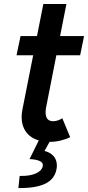

<svg xmlns="http://www.w3.org/2000/svg" viewBox="-20 -701 439 958"><path d="M227.5 6.8 202.1 52.2Q229.5 58.6 246.6 77.1Q263.7 95.7 263.7 124.5Q263.7 135.3 261.7 144.5Q252 193.8 204.8 216.1Q157.7 238.3 71.8 237.3L78.1 176.8Q127.4 178.2 158 164.8Q188.5 151.4 193.4 127.9Q193.8 126 193.8 122.6Q193.8 96.2 127.4 92.8L173.3 0H175.3Q131.8 -12.2 109.9 -43Q87.9 -73.7 87.9 -117.2Q87.9 -133.8 91.8 -154.3L145.5 -425.3H62.5L82.5 -521H164.6L196.3 -681.2H311.5L279.8 -521H399.4L379.9 -425.3H261.2L210 -165Q207.5 -153.3 207.5 -140.1Q207.5 -118.2 217 -107.2Q226.6 -96.2 245.1 -96.2Q257.3 -96.2 269.8 -100.6Q282.2 -105 291 -110.8L330.1 -16.6Q310.1 -6.3 283.2 0.2Q256.3 6.8 230 6.8Z"/></svg>

Font: Reddit Sans Fudge SmBold Italic
Style: Regular
Weight: 600
Italic angle: -11.25°
Designer: Stephen Hutchings
Version: Version 1.013